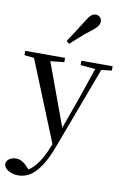

<svg xmlns="http://www.w3.org/2000/svg" viewBox="-123 -893 799 1229"><g transform="rotate(10 276.0 -279.0)"><path d="M86 271Q51 271 22.5 255.5Q-6 240 -9 212Q-5 189 13.5 178Q32 167 55 167Q77 167 95.5 178Q114 189 131 208L160 238L127 256L108 239Q157 223 194 176Q231 129 260 54L289 -18L295 -34L383 -279L466 -522H506L294 45Q264 126 231 176Q198 226 162.5 248.5Q127 271 86 271ZM276 57 41 -522H148L314 -70L320 -58ZM-8 -494V-522H251V-494L146 -483H92ZM357 -494V-522H560V-494L478 -484H463ZM242 -630Q265 -665 288.5 -701Q312 -737 338 -779Q354 -806 367.5 -817.5Q381 -829 398 -829Q412 -829 424 -818.5Q436 -808 436 -790Q436 -775 425 -759.5Q414 -744 388 -724Q351 -696 320.5 -669Q290 -642 261 -615Z"/></g></svg>

Font: Noto Serif JP ExtraLight Medium
Style: Regular
Weight: 500
Version: Version 2.003-H1;hotconv 1.1.1;makeotfexe 2.6.0